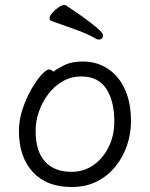

<svg xmlns="http://www.w3.org/2000/svg" viewBox="-20 -733 602 771"><path d="M394 -591Q394 -584 389.5 -579Q385 -574 377 -574Q372 -574 366 -577Q332 -597 284 -614Q236 -631 186 -649Q179 -652 179 -659Q179 -669 190 -681.5Q201 -694 215 -703.5Q229 -713 238 -713Q242 -713 244 -712Q306 -671 338 -646.5Q370 -622 382 -609.5Q394 -597 394 -591ZM194 -445Q214 -460 242 -473Q270 -486 312 -486Q369 -486 413 -457Q457 -428 481.5 -374.5Q506 -321 506 -245Q506 -197 490.5 -150.5Q475 -104 444.5 -65.5Q414 -27 369.5 -4.5Q325 18 267 18Q167 18 111.5 -42.5Q56 -103 56 -207Q56 -251 70.5 -294.5Q85 -338 105.5 -374Q126 -410 146 -432Q166 -454 177 -454Q187 -454 194 -445ZM267 -43Q316 -43 354.5 -69.5Q393 -96 416 -142Q439 -188 439 -245Q439 -328 406.5 -377Q374 -426 306 -426Q266 -426 232.5 -407Q199 -388 174.5 -356Q150 -324 136.5 -285.5Q123 -247 123 -208Q123 -126 160.5 -84.5Q198 -43 267 -43Z"/></svg>

Font: Moon Stars Kai HW
Style: Regular
Weight: 400
Designer: GuiWonder
Version: Version 1.101